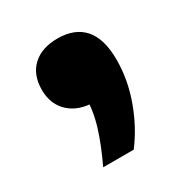

<svg xmlns="http://www.w3.org/2000/svg" viewBox="-97 -265 489 512"><g transform="rotate(-30 147.5 -9.0)"><path d="M79 171Q104.5 117.5 118.5 72Q132.5 26.5 132.5 -20L168 8.5H147.5Q98.5 8.5 69.5 -18Q40.5 -44.5 40.5 -89.5Q40.5 -135.5 68.2 -161.5Q96 -187.5 145 -187.5Q198 -187.5 225.8 -155.8Q253.5 -124 253.5 -60Q253.5 1.5 231.5 62.2Q209.5 123 173 171Z"/></g></svg>

Font: Encode Sans SC SemiExpanded
Style: Bold
Weight: 700
Width: 6
Designer: Multiple Designers
Foundry: Impallari Type
Version: Version 3.002